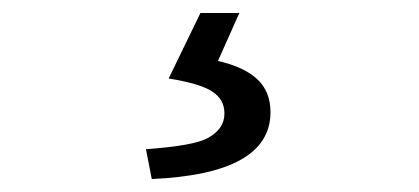

<svg xmlns="http://www.w3.org/2000/svg" viewBox="-20 -23 646 296"><path d="M300 190Q326 176 326 152Q326 130 307 118Q289 106 240 98L289 -3H349L316 71Q356 80 376.5 99Q397 118 397 150Q397 245 214 253L205 207Q277 202 300 190Z"/></svg>

Font: Merged Yaku Han JP
Style: Regular
Weight: 400
Designer: Ryoko NISHIZUKA 西塚涼子 (kana, bopomofo & ideographs); Paul D. Hunt (Latin, Greek & Cyrillic); Sandoll Communications 산돌커뮤니
Foundry: Adobe
Version: Version 2.004